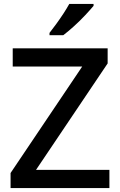

<svg xmlns="http://www.w3.org/2000/svg" viewBox="-20 -961 614 981"><path d="M539 0H34V-77L400 -621H45V-714H530V-637L164 -93H539ZM458 -931Q443 -913 416 -884Q389 -855 358 -827Q327 -799 303 -781H233V-793Q248 -812 267 -838Q286 -864 304 -891.5Q322 -919 334 -941H458Z"/></svg>

Font: Noto Sans Ethiopic Medium
Style: Regular
Weight: 500
Designer: Monotype Design Team
Foundry: Monotype Imaging Inc.
Version: Version 2.102; ttfautohint (v1.8.4.7-5d5b)